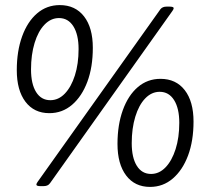

<svg xmlns="http://www.w3.org/2000/svg" viewBox="-20 -729 807 755"><path d="M174 -284Q114 -284 80 -329Q46 -374 46 -453Q46 -528 67 -586Q88 -644 126 -676.5Q164 -709 215 -709Q276 -709 310.5 -664.5Q345 -620 345 -541Q345 -465 323.5 -407.5Q302 -350 263.5 -317Q225 -284 174 -284ZM178 -335Q210 -335 235 -361Q260 -387 274.5 -432.5Q289 -478 289 -536Q289 -593 268.5 -625.5Q248 -658 212 -658Q180 -658 155 -632Q130 -606 116 -560Q102 -514 102 -456Q102 -399 122 -367Q142 -335 178 -335ZM140 3Q123 3 123 -3Q123 -7 128 -14L611 -693Q619 -703 635 -703H646Q663 -703 663 -697Q663 -693 658 -686L177 -9Q172 -2 165.5 0.5Q159 3 150 3ZM570 6Q510 6 476 -39Q442 -84 442 -163Q442 -238 463 -296Q484 -354 522 -386.5Q560 -419 611 -419Q672 -419 706.5 -374.5Q741 -330 741 -251Q741 -175 719.5 -117.5Q698 -60 659.5 -27Q621 6 570 6ZM574 -45Q606 -45 631 -71Q656 -97 670.5 -142.5Q685 -188 685 -246Q685 -303 664.5 -335.5Q644 -368 608 -368Q576 -368 551 -342Q526 -316 512 -270Q498 -224 498 -166Q498 -109 518 -77Q538 -45 574 -45Z"/></svg>

Font: Asap Semi Expanded Semi Expanded Regular
Style: Italic
Weight: 400
Width: 6
Italic angle: -6°
Designer: Pablo Cosgaya
Foundry: Omnibus-Type
Version: Version 3.001; ttfautohint (v1.8.4.7-5d5b)